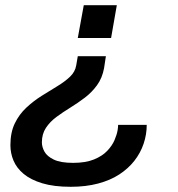

<svg xmlns="http://www.w3.org/2000/svg" viewBox="-20 -546 683 738"><path d="M252 172Q187 172 142.5 158.5Q98 145 71 122.5Q44 100 32 71.5Q20 43 20 12Q20 -37 37 -72Q54 -107 81.5 -132.5Q109 -158 140 -177.5Q171 -197 200 -214.5Q229 -232 249 -251Q269 -270 273 -295L279 -330H387L380 -284Q373 -246 353 -218.5Q333 -191 306 -170.5Q279 -150 250.5 -132.5Q222 -115 197 -96.5Q172 -78 156.5 -54.5Q141 -31 141 1Q141 19 151 37Q161 55 187 67.5Q213 80 261 80Q309 80 341 67Q373 54 392 34Q411 14 420 -7Q429 -28 432 -45Q433 -51 433.5 -56.5Q434 -62 434 -66H544Q544 -29 532 6.5Q520 42 496.5 72Q473 102 438.5 124.5Q404 147 357 159.5Q310 172 252 172ZM279 -400 302 -526H429L407 -400Z"/></svg>

Font: Archivo SemiExpanded Medium
Style: Italic
Weight: 500
Width: 6
Italic angle: -10°
Designer: Hector Gatti
Foundry: Omnibus-Type
Version: Version 2.001